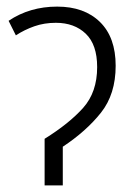

<svg xmlns="http://www.w3.org/2000/svg" viewBox="-20 -561 400 581"><path d="M153 -541Q70 -541 6 -498L28 -454Q54 -471 84 -481.5Q114 -492 149 -492Q205 -492 239.5 -459Q274 -426 274 -358Q274 -282 231.5 -234.5Q189 -187 115 -141V0H170V-117Q241 -164 285.5 -220Q330 -276 330 -362Q330 -448 282.5 -494.5Q235 -541 153 -541Z"/></svg>

Font: Noto Sans UI SemiCondensed Light
Style: Regular
Weight: 300
Width: 4
Designer: Monotype Design Team
Foundry: Monotype Imaging Inc.
Version: Version 1.901